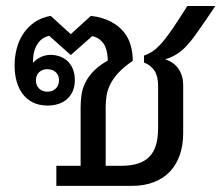

<svg xmlns="http://www.w3.org/2000/svg" viewBox="-20 -609 726 629"><path d="M521 -414.6Q550.3 -405.3 565.2 -382.8Q580.1 -360.4 580.1 -331.1V-172.9Q580.1 -134.3 569.3 -102.3Q558.6 -70.3 537.4 -47.6Q516.1 -24.9 484.6 -12.5Q453.1 0 411.1 0H164.6V-65.9H244.1V-256.8Q244.1 -276.9 246.8 -297.1Q249.5 -317.4 258.8 -336.9Q268.1 -356.4 285.6 -375Q303.2 -393.6 333 -410.6Q333 -420.9 331.3 -433.1Q329.6 -445.3 324.5 -456.8Q319.3 -468.3 309.1 -477.5Q298.8 -486.8 282.2 -490.7L211.9 -428.7L141.1 -491.7Q123 -487.3 112.5 -476.8Q102.1 -466.3 96.4 -453.1Q90.8 -439.9 89.4 -426.5Q87.9 -413.1 87.9 -402.8Q97.2 -414.1 112.5 -421.6Q127.9 -429.2 146 -429.2Q161.6 -429.2 176 -424.1Q190.4 -418.9 201.4 -408.7Q212.4 -398.4 218.8 -382.8Q225.1 -367.2 225.1 -346.2Q225.1 -325.7 218.3 -310.3Q211.4 -294.9 199.7 -284.4Q188 -273.9 171.6 -268.6Q155.3 -263.2 136.2 -263.2Q108.4 -263.2 87.9 -273.4Q67.4 -283.7 54.2 -301.3Q41 -318.8 34.4 -342.8Q27.8 -366.7 27.8 -394Q27.8 -421.9 34.4 -448.5Q41 -475.1 55.4 -497.3Q69.8 -519.5 92 -535.4Q114.3 -551.3 146 -557.1L211.9 -497.1L277.8 -557.1Q316.4 -552.2 342.8 -538.3Q369.1 -524.4 385.3 -504.6Q401.4 -484.9 408.2 -460.4Q415 -436 415 -409.7Q386.2 -390.1 368.7 -371.3Q351.1 -352.5 341.6 -333.5Q332 -314.5 329.1 -295.4Q326.2 -276.4 326.2 -256.8V-65.9H378.9Q439.5 -65.9 468.8 -95Q498 -124 498 -189.9V-327.1Q498 -359.4 486.1 -377.4Q474.1 -395.5 451.7 -404.3V-426.8Q465.8 -431.6 478.3 -439.7Q490.7 -447.8 503.7 -461.4Q516.6 -475.1 531.2 -495.1Q545.9 -515.1 564.5 -543.9L593.8 -589.4H685.5L655.8 -545.4Q635.7 -516.1 620.1 -494.4Q604.5 -472.7 589.6 -457Q574.7 -441.4 558.3 -431.2Q542 -420.9 521 -414.6ZM173.3 -346.2Q173.3 -362.8 162.6 -372.6Q151.9 -382.3 134.8 -382.3Q118.7 -382.3 108.2 -372.6Q97.7 -362.8 97.7 -346.2Q97.7 -329.1 108.2 -318.8Q118.7 -308.6 134.8 -308.6Q151.9 -308.6 162.6 -318.8Q173.3 -329.1 173.3 -346.2Z"/></svg>

Font: Noboto
Style: Regular
Weight: 400
Designer: Google
Version: Version 2.001101; 2014